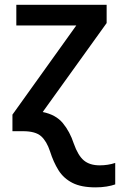

<svg xmlns="http://www.w3.org/2000/svg" viewBox="-20 -561 519 821"><path d="M388.7 240.2Q327.1 240.2 289.6 220.9Q252 201.7 230.2 167Q208.5 132.3 193.8 85.9Q179.7 43 155.8 21.5Q131.8 0 78.1 0H33.2V-70.8L306.2 -452.1H49.8V-540.5H436V-462.4L162.6 -82Q218.8 -70.8 248.8 -34.4Q278.8 2 295.4 52.7Q313.5 104 338.6 125Q363.8 146 406.2 146Q441.9 146 472.7 135.7V227.5Q458 232.9 435.8 236.6Q413.6 240.2 388.7 240.2Z"/></svg>

Font: Open Sans SemiBold
Style: Regular
Weight: 600
Designer: Monotype Design Team
Foundry: Monotype Imaging Inc.
Version: Version 3.003; ttfautohint (v1.8.4)